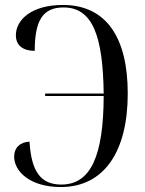

<svg xmlns="http://www.w3.org/2000/svg" viewBox="-20 -744 583 774"><path d="M225 10C399 10 495 -132 495 -367C495 -588 412 -724 233 -724C107 -724 44 -664 44 -602C44 -559 75 -539 120 -539C120 -662 153 -714 236 -714C354 -714 395 -598 398 -367H162V-357H398C397 -117 347 0 227 0C144 0 106 -53 99 -173C60 -171 37 -148 37 -113C37 -53 101 10 225 10Z"/></svg>

Font: Noto Serif Display Condensed
Style: Regular
Weight: 400
Width: 3
Designer: Monotype Design Team
Foundry: Monotype Imaging Inc.
Version: Version 2.009